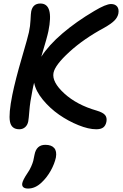

<svg xmlns="http://www.w3.org/2000/svg" viewBox="-20 -694 706 1102"><path d="M90.8 47.9Q45.4 47.9 37.1 3.7Q28.8 -40.5 50.8 -149.9Q68.8 -237.8 105 -361.1Q141.1 -484.4 146 -508.8Q153.8 -544.9 155.3 -580.6Q156.7 -616.2 159.2 -628.9Q168.5 -673.8 211.9 -673.8Q290 -673.8 257.8 -515.1Q251 -481 216.8 -368.2Q259.8 -435.1 338.6 -502.4Q417.5 -569.8 521 -630.9Q587.9 -670.9 617.2 -670.9Q640.6 -670.9 652.3 -656.5Q664.1 -642.1 659.2 -615.2Q654.3 -593.3 636 -575.2Q617.7 -557.1 579.1 -535.2Q460.4 -471.2 378.2 -396Q295.9 -320.8 287.1 -275.9Q276.9 -223.6 348.9 -157.7Q420.9 -91.8 535.2 -59.1Q571.3 -48.3 583.3 -33.4Q595.2 -18.6 590.8 4.9Q586.4 26.9 572.8 37.4Q559.1 47.9 532.2 47.9Q488.3 47.9 430.2 24.4Q372.1 1 319.3 -35.6Q266.6 -72.3 225.8 -121.8Q185.1 -171.4 175.8 -219.2Q170.9 -201.2 166 -174.8Q152.3 -106.9 148.7 -59.8Q145 -12.7 142.1 2.9Q137.7 24.4 124 36.1Q110.4 47.9 90.8 47.9ZM141.1 388.2Q122.1 388.2 113.5 380.1Q105 372.1 107.9 356.9Q112.3 337.4 136.2 301.8Q150.4 281.7 159.2 261.2Q168 240.7 170.9 229Q173.8 217.3 178.2 193.8Q189 137.2 240.2 137.2Q275.4 137.2 291.3 155.8Q307.1 174.3 300.8 210Q293 246.1 271.7 284.7Q250.5 323.2 219.2 353Q182.6 388.2 141.1 388.2Z"/></svg>

Font: Shantell Sans Bouncy
Style: Italic
Weight: 500
Italic angle: -11.31°
Designer: Stephen Nixon, Anya Danilova, Shantell Martin
Foundry: Arrow Type
Version: Version 1.006;[9816181b4]